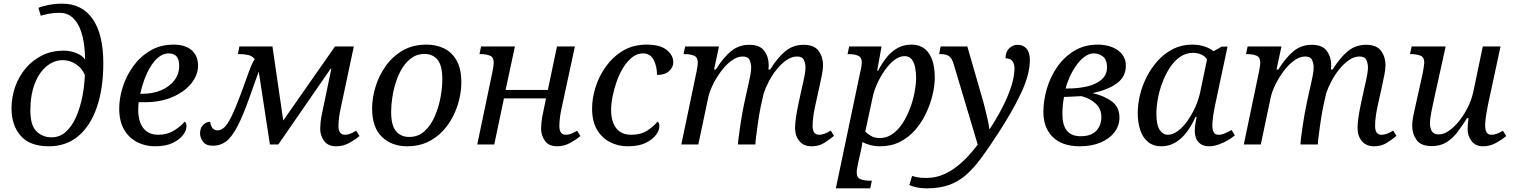

<svg xmlns="http://www.w3.org/2000/svg" viewBox="-20 -790 8273 1050"><path d="M247 10Q144 10 93.5 -47Q43 -104 43 -197Q43 -259 63 -315.5Q83 -372 120.5 -416.5Q158 -461 210.5 -487Q263 -513 328 -513Q365 -513 398 -499.5Q431 -486 445 -465Q445 -512 438 -557.5Q431 -603 415 -639.5Q399 -676 372 -698Q345 -720 306 -720Q273 -720 245.5 -714.5Q218 -709 203 -704L190 -747Q207 -755 244 -762.5Q281 -770 320 -770Q428 -770 486.5 -686.5Q545 -603 545 -444Q545 -307 510 -204.5Q475 -102 408.5 -46Q342 10 247 10ZM262 -39Q307 -39 340.5 -69.5Q374 -100 396 -150Q418 -200 430 -260Q442 -320 444 -380Q428 -418 394.5 -439.5Q361 -461 323 -461Q275 -461 234.5 -427.5Q194 -394 170 -332Q146 -270 146 -185Q146 -105 179 -72Q212 -39 262 -39Z M827 10Q774 10 729.5 -13Q685 -36 658.5 -81.5Q632 -127 632 -197Q632 -253 651 -313.5Q670 -374 708 -427Q746 -480 801.5 -513Q857 -546 930 -546Q993 -546 1028 -515.5Q1063 -485 1063 -431Q1063 -379 1025.5 -333Q988 -287 922.5 -259Q857 -231 773 -231H738Q737 -220 736.5 -209.5Q736 -199 736 -189Q736 -125 764 -89Q792 -53 846 -53Q894 -53 931.5 -76Q969 -99 990 -125Q1000 -118 1000 -100Q1000 -78 981.5 -52.5Q963 -27 925 -8.5Q887 10 827 10ZM757 -277Q816 -277 861.5 -296.5Q907 -316 933.5 -350.5Q960 -385 960 -431Q960 -498 902 -498Q874 -498 849 -478.5Q824 -459 804 -426.5Q784 -394 769.5 -355Q755 -316 747 -277Z M1819 10Q1773 10 1752 -20Q1731 -50 1731 -85Q1731 -96 1733 -119.5Q1735 -143 1742 -174L1792 -414H1788L1502 0H1456L1395 -399Q1387 -378 1375.5 -344.5Q1364 -311 1345 -259Q1308 -154 1277 -96Q1246 -38 1215 -15.5Q1184 7 1145 7Q1106 7 1090 -15.5Q1074 -38 1074 -60Q1074 -90 1091 -107Q1108 -124 1130 -124Q1130 -108 1140 -92.5Q1150 -77 1169 -77Q1188 -77 1206 -93Q1224 -109 1245.5 -152.5Q1267 -196 1297 -276Q1324 -350 1340.5 -396Q1357 -442 1373 -467Q1359 -484 1338 -489Q1317 -494 1294 -494H1281L1289 -536H1470L1529 -131L1812 -536H1915L1844 -202Q1838 -175 1834.5 -149.5Q1831 -124 1831 -101Q1831 -53 1867 -53Q1881 -53 1895 -58.5Q1909 -64 1928 -75L1946 -46Q1924 -27 1890.5 -8.5Q1857 10 1819 10Z M2207 10Q2122 10 2068.5 -41.5Q2015 -93 2015 -197Q2015 -253 2033 -313.5Q2051 -374 2088 -427Q2125 -480 2181 -513Q2237 -546 2313 -546Q2366 -546 2409 -525Q2452 -504 2477.5 -458.5Q2503 -413 2503 -339Q2503 -296 2492 -248.5Q2481 -201 2458 -155Q2435 -109 2400 -72Q2365 -35 2317 -12.5Q2269 10 2207 10ZM2218 -41Q2267 -41 2301.5 -72.5Q2336 -104 2357.5 -153.5Q2379 -203 2389 -257Q2399 -311 2399 -356Q2399 -431 2373 -463Q2347 -495 2301 -495Q2262 -495 2232 -474Q2202 -453 2180.5 -418.5Q2159 -384 2145.5 -342Q2132 -300 2125.5 -257.5Q2119 -215 2119 -179Q2119 -103 2146 -72Q2173 -41 2218 -41Z M3027 10Q2981 10 2960 -20Q2939 -50 2939 -85Q2939 -96 2941 -119.5Q2943 -143 2950 -174L2966 -252H2736L2683 0H2590L2674 -402Q2677 -416 2678.5 -429.5Q2680 -443 2680 -447Q2680 -477 2659.5 -485.5Q2639 -494 2610 -494H2602L2611 -536H2796L2745 -298H2976L3026 -536H3124L3052 -202Q3046 -175 3042.5 -149.5Q3039 -124 3039 -101Q3039 -53 3075 -53Q3089 -53 3103 -58.5Q3117 -64 3136 -75L3154 -46Q3132 -27 3098.5 -8.5Q3065 10 3027 10Z M3413 10Q3360 10 3315.5 -13Q3271 -36 3244.5 -81.5Q3218 -127 3218 -197Q3218 -253 3237 -313.5Q3256 -374 3294 -427Q3332 -480 3387.5 -513Q3443 -546 3516 -546Q3591 -546 3626.5 -516.5Q3662 -487 3662 -450Q3662 -422 3639 -401Q3616 -380 3573 -380Q3573 -428 3554.5 -463Q3536 -498 3496 -498Q3464 -498 3437 -476.5Q3410 -455 3388.5 -420.5Q3367 -386 3352.5 -344.5Q3338 -303 3330 -262Q3322 -221 3322 -189Q3322 -125 3350 -89Q3378 -53 3432 -53Q3485 -53 3520 -76Q3555 -99 3576 -125Q3586 -118 3586 -100Q3586 -78 3567.5 -52.5Q3549 -27 3511 -8.5Q3473 10 3413 10Z M4419 10Q4375 10 4351.5 -18.5Q4328 -47 4328 -90Q4328 -136 4347 -225L4364 -303Q4367 -317 4372 -338Q4377 -359 4381 -382Q4385 -405 4385 -422Q4385 -442 4376.5 -461.5Q4368 -481 4339 -481Q4310 -481 4281.5 -461.5Q4253 -442 4228 -411Q4203 -380 4184.5 -344.5Q4166 -309 4156 -278L4140 -206Q4137 -192 4132 -163Q4127 -134 4122.5 -100.5Q4118 -67 4114.5 -39Q4111 -11 4111 0H4016Q4016 -12 4019.5 -39.5Q4023 -67 4028 -101.5Q4033 -136 4039 -169Q4045 -202 4050 -225L4067 -303Q4070 -317 4075 -338Q4080 -359 4084 -382Q4088 -405 4088 -422Q4088 -442 4079.5 -461.5Q4071 -481 4042 -481Q4011 -481 3980 -458Q3949 -435 3922.5 -399Q3896 -363 3877.5 -324.5Q3859 -286 3853 -256L3799 0H3706L3790 -402Q3793 -416 3794.5 -429.5Q3796 -443 3796 -447Q3796 -477 3775.5 -485.5Q3755 -494 3726 -494H3718L3727 -536H3912L3885 -410H3895Q3936 -476 3978.5 -510.5Q4021 -545 4077 -545Q4136 -545 4160 -511.5Q4184 -478 4184 -434Q4184 -428 4183.5 -422Q4183 -416 4182 -410H4192Q4233 -476 4275.5 -510.5Q4318 -545 4374 -545Q4433 -545 4457 -511.5Q4481 -478 4481 -434Q4481 -409 4474.5 -379.5Q4468 -350 4463 -324L4437 -206Q4431 -178 4427.5 -151Q4424 -124 4424 -101Q4424 -53 4459 -53Q4488 -53 4523 -76L4541 -47Q4517 -27 4487.5 -8.5Q4458 10 4419 10Z M4684 -394Q4689 -414 4691 -428.5Q4693 -443 4693 -447Q4693 -477 4672.5 -485.5Q4652 -494 4623 -494H4615L4624 -536H4801L4777 -403H4782Q4802 -442 4827.5 -474.5Q4853 -507 4887 -526.5Q4921 -546 4965 -546Q5026 -546 5059 -499.5Q5092 -453 5092 -365Q5092 -322 5080 -271.5Q5068 -221 5044.5 -171Q5021 -121 4985.5 -80Q4950 -39 4902 -14.5Q4854 10 4794 10Q4765 10 4740 3.5Q4715 -3 4696 -13Q4695 -5 4693 9Q4691 23 4688 35L4674 96Q4673 102 4669 121.5Q4665 141 4665 152Q4665 182 4686 190Q4707 198 4735 198H4748L4739 240H4551ZM4791 -35Q4829 -35 4860.5 -57Q4892 -79 4916 -116Q4940 -153 4956.5 -196.5Q4973 -240 4981.5 -284.5Q4990 -329 4990 -366Q4990 -395 4984.5 -422Q4979 -449 4965.5 -466Q4952 -483 4927 -483Q4898 -483 4870 -461Q4842 -439 4818 -404.5Q4794 -370 4777 -332Q4760 -294 4753 -261L4712 -71Q4721 -60 4742 -47.5Q4763 -35 4791 -35Z M5047 240Q4994 240 4953 222L4968 172Q4980 176 4997.5 179.5Q5015 183 5046 183Q5095 183 5136.5 165.5Q5178 148 5213 120.5Q5248 93 5276.5 61.5Q5305 30 5327 1L5195 -441Q5186 -471 5170.5 -482.5Q5155 -494 5126 -494H5116L5124 -536H5270L5348 -266Q5356 -240 5365 -204Q5374 -168 5381.5 -135Q5389 -102 5390 -85H5393Q5431 -143 5461.5 -202Q5492 -261 5510 -316.5Q5528 -372 5528 -417Q5528 -438 5517.5 -454.5Q5507 -471 5479 -471Q5479 -507 5499.5 -526Q5520 -545 5544 -545Q5576 -545 5594 -524Q5612 -503 5612 -461Q5612 -383 5564 -281Q5516 -179 5436 -57Q5387 19 5345.5 75Q5304 131 5262 167.5Q5220 204 5168.5 222Q5117 240 5047 240Z M5886 10Q5788 10 5737 -41Q5686 -92 5686 -177Q5686 -240 5705 -305Q5724 -370 5762 -424.5Q5800 -479 5855.5 -512.5Q5911 -546 5984 -546Q6026 -546 6061 -532.5Q6096 -519 6116.5 -493Q6137 -467 6137 -431Q6137 -370 6087.5 -334Q6038 -298 5955 -281Q6022 -265 6062 -234Q6102 -203 6102 -148Q6102 -102 6074.5 -66.5Q6047 -31 5998.5 -10.5Q5950 10 5886 10ZM5818 -306Q5877 -306 5926 -317.5Q5975 -329 6004.5 -355Q6034 -381 6034 -422Q6034 -463 6012 -480.5Q5990 -498 5962 -498Q5935 -498 5909.5 -478.5Q5884 -459 5863.5 -429Q5843 -399 5828.5 -366Q5814 -333 5808 -306ZM5890 -45Q5947 -45 5975 -74.5Q6003 -104 6003 -150Q6003 -195 5972 -223.5Q5941 -252 5895 -264Q5892 -264 5879 -263.5Q5866 -263 5849.5 -262Q5833 -261 5818.5 -260.5Q5804 -260 5799 -260Q5795 -241 5792.5 -217Q5790 -193 5790 -165Q5790 -45 5890 -45Z M6331 10Q6287 10 6258 -14Q6229 -38 6215.5 -79.5Q6202 -121 6202 -173Q6202 -220 6214.5 -271.5Q6227 -323 6252 -371.5Q6277 -420 6313 -459.5Q6349 -499 6396 -522.5Q6443 -546 6500 -546Q6536 -546 6566.5 -536Q6597 -526 6617 -510L6661 -535H6693L6625 -215Q6623 -204 6619 -183Q6615 -162 6612.5 -140Q6610 -118 6610 -104Q6610 -53 6643 -53Q6660 -53 6678 -60.5Q6696 -68 6715 -79L6733 -50Q6719 -37 6695 -23Q6671 -9 6644 0.5Q6617 10 6592 10Q6556 10 6535 -12Q6514 -34 6514 -73Q6514 -93 6516.5 -109.5Q6519 -126 6524 -151H6518Q6484 -74 6437 -32Q6390 10 6331 10ZM6367 -53Q6393 -53 6420.5 -73Q6448 -93 6472.5 -127Q6497 -161 6516 -203Q6535 -245 6544 -288L6581 -465Q6570 -483 6549 -492Q6528 -501 6505 -501Q6465 -501 6433 -478.5Q6401 -456 6377 -419Q6353 -382 6336.5 -338Q6320 -294 6312 -249.5Q6304 -205 6304 -169Q6304 -107 6322 -80Q6340 -53 6367 -53Z M7495 10Q7451 10 7427.5 -18.5Q7404 -47 7404 -90Q7404 -136 7423 -225L7440 -303Q7443 -317 7448 -338Q7453 -359 7457 -382Q7461 -405 7461 -422Q7461 -442 7452.5 -461.5Q7444 -481 7415 -481Q7386 -481 7357.5 -461.5Q7329 -442 7304 -411Q7279 -380 7260.5 -344.5Q7242 -309 7232 -278L7216 -206Q7213 -192 7208 -163Q7203 -134 7198.5 -100.5Q7194 -67 7190.5 -39Q7187 -11 7187 0H7092Q7092 -12 7095.5 -39.5Q7099 -67 7104 -101.5Q7109 -136 7115 -169Q7121 -202 7126 -225L7143 -303Q7146 -317 7151 -338Q7156 -359 7160 -382Q7164 -405 7164 -422Q7164 -442 7155.5 -461.5Q7147 -481 7118 -481Q7087 -481 7056 -458Q7025 -435 6998.5 -399Q6972 -363 6953.5 -324.5Q6935 -286 6929 -256L6875 0H6782L6866 -402Q6869 -416 6870.5 -429.5Q6872 -443 6872 -447Q6872 -477 6851.5 -485.5Q6831 -494 6802 -494H6794L6803 -536H6988L6961 -410H6971Q7012 -476 7054.5 -510.5Q7097 -545 7153 -545Q7212 -545 7236 -511.5Q7260 -478 7260 -434Q7260 -428 7259.5 -422Q7259 -416 7258 -410H7268Q7309 -476 7351.5 -510.5Q7394 -545 7450 -545Q7509 -545 7533 -511.5Q7557 -478 7557 -434Q7557 -409 7550.5 -379.5Q7544 -350 7539 -324L7513 -206Q7507 -178 7503.5 -151Q7500 -124 7500 -101Q7500 -53 7535 -53Q7564 -53 7599 -76L7617 -47Q7593 -27 7563.5 -8.5Q7534 10 7495 10Z M8090 10Q8050 10 8028 -18Q8006 -46 8006 -85Q8006 -96 8007.5 -112Q8009 -128 8011 -144H8003Q7975 -99 7948 -64.5Q7921 -30 7888 -10.5Q7855 9 7810 9Q7751 9 7727 -24.5Q7703 -58 7703 -102Q7703 -127 7709 -157Q7715 -187 7721 -212L7760 -387Q7763 -401 7766 -422Q7769 -443 7769 -447Q7769 -477 7748.5 -485.5Q7728 -494 7699 -494H7691L7700 -536H7886L7820 -237Q7814 -210 7807 -174Q7800 -138 7800 -116Q7800 -91 7810 -73Q7820 -55 7849 -55Q7876 -55 7905 -75.5Q7934 -96 7961 -130Q7988 -164 8008 -205Q8028 -246 8037 -287L8089 -536H8186L8117 -215Q8115 -204 8111 -183Q8107 -162 8104.5 -140Q8102 -118 8102 -104Q8102 -53 8135 -53Q8152 -53 8166 -58.5Q8180 -64 8199 -75L8217 -46Q8195 -27 8161.5 -8.5Q8128 10 8090 10Z"/></svg>

Font: NotoSerif-Italic
Style: Regular
Weight: 400
Italic angle: -12°
Designer: Monotype Design Team
Foundry: Monotype Imaging Inc.
Version: Version 2.007; ttfautohint (v1.8) -l 8 -r 50 -G 200 -x 14 -D